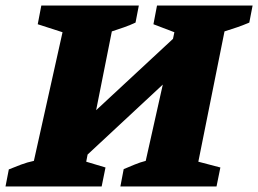

<svg xmlns="http://www.w3.org/2000/svg" viewBox="-55 -677 937 697"><path d="M-35 0 -23 -62Q-1 -71 21.5 -79.5Q44 -88 68 -93L172 -560L82 -589L95 -657H449L437 -595Q418 -586 395.5 -578Q373 -570 351 -563L294 -277L573 -536L578 -560L502 -589L515 -657H862L850 -595Q829 -586 806 -578Q783 -570 760 -563L665 -90L745 -69L731 0H382L394 -63Q413 -71 433.5 -79.5Q454 -88 474 -93L536 -370L263 -116L258 -90L328 -69L314 0Z"/></svg>

Font: Piazzolla ExtraBold
Style: Italic
Weight: 800
Italic angle: -11.3°
Designer: Juan Pablo del Peral
Foundry: Huerta Tipografica
Version: Version 1.330